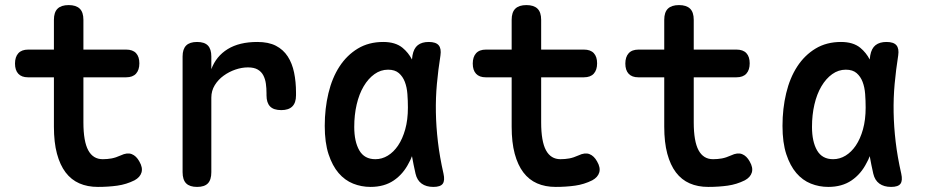

<svg xmlns="http://www.w3.org/2000/svg" viewBox="-20 -725 3640 755"><path d="M476 -530Q502 -530 515 -516Q528 -502 528 -476Q528 -450 515 -435.5Q502 -421 476 -421H308V-244Q308 -169 327 -134Q346 -99 384 -99Q402 -99 418.5 -102Q435 -105 455 -114Q480 -126 498 -119Q516 -112 528 -90Q542 -66 536.5 -47Q531 -28 509 -16Q477 0 441.5 5Q406 10 365 10Q324 10 292 -4Q260 -18 238 -47Q216 -76 204 -120.5Q192 -165 192 -227V-421H90Q65 -421 52 -435Q39 -449 39 -475Q39 -501 52 -515.5Q65 -530 91 -530H192V-647Q192 -677 206.5 -691Q221 -705 250 -705Q279 -705 293.5 -691Q308 -677 308 -647V-530Z M755 10Q726 10 712 -4Q698 -18 698 -48V-503Q698 -532 712 -546Q726 -560 755 -560Q784 -560 797.5 -546Q811 -532 811 -503V-453Q830 -504 875.5 -532Q921 -560 992 -560Q1036 -560 1065 -545Q1094 -530 1111.5 -503Q1129 -476 1136.5 -439.5Q1144 -403 1144 -361V-350Q1144 -321 1129.5 -306.5Q1115 -292 1086 -292Q1056 -292 1042 -306.5Q1028 -321 1028 -350V-358Q1028 -378 1025.5 -396Q1023 -414 1015.5 -428.5Q1008 -443 993.5 -451.5Q979 -460 955 -460Q931 -460 906 -451.5Q881 -443 859.5 -427.5Q838 -412 824.5 -390Q811 -368 811 -341V-48Q811 -18 797.5 -4Q784 10 755 10Z M1437 10Q1401 10 1368.5 -3Q1336 -16 1311.5 -44.5Q1287 -73 1272 -118.5Q1257 -164 1257 -230Q1257 -298 1271.5 -358.5Q1286 -419 1315 -463.5Q1344 -508 1387 -534Q1430 -560 1487 -560Q1535 -560 1563 -537Q1586 -518 1600 -491L1602 -507Q1607 -535 1623 -547.5Q1639 -560 1666 -560Q1694 -560 1705 -547Q1716 -534 1712 -507Q1703 -450 1698 -395Q1693 -340 1694 -283.5Q1695 -227 1702 -167.5Q1709 -108 1724 -42Q1730 -15 1721 -2.5Q1712 10 1684 10Q1656 10 1638 -3Q1620 -16 1614 -42Q1606 -77 1600 -111Q1595 -97 1588 -85Q1566 -41 1528.5 -15.5Q1491 10 1437 10ZM1456 -99Q1482 -99 1505 -113Q1528 -127 1545.5 -153Q1563 -179 1573.5 -216.5Q1584 -254 1584 -302Q1584 -329 1582 -355.5Q1580 -382 1572 -403Q1564 -424 1548.5 -437.5Q1533 -451 1506 -451Q1477 -451 1452.5 -433.5Q1428 -416 1410 -385.5Q1392 -355 1382.5 -314Q1373 -273 1373 -226Q1373 -168 1393 -133.5Q1413 -99 1456 -99Z M2276 -530Q2302 -530 2315 -516Q2328 -502 2328 -476Q2328 -450 2315 -435.5Q2302 -421 2276 -421H2108V-244Q2108 -169 2127 -134Q2146 -99 2184 -99Q2202 -99 2218.5 -102Q2235 -105 2255 -114Q2280 -126 2298 -119Q2316 -112 2328 -90Q2342 -66 2336.5 -47Q2331 -28 2309 -16Q2277 0 2241.5 5Q2206 10 2165 10Q2124 10 2092 -4Q2060 -18 2038 -47Q2016 -76 2004 -120.5Q1992 -165 1992 -227V-421H1890Q1865 -421 1852 -435Q1839 -449 1839 -475Q1839 -501 1852 -515.5Q1865 -530 1891 -530H1992V-647Q1992 -677 2006.5 -691Q2021 -705 2050 -705Q2079 -705 2093.5 -691Q2108 -677 2108 -647V-530Z M2876 -530Q2902 -530 2915 -516Q2928 -502 2928 -476Q2928 -450 2915 -435.5Q2902 -421 2876 -421H2708V-244Q2708 -169 2727 -134Q2746 -99 2784 -99Q2802 -99 2818.5 -102Q2835 -105 2855 -114Q2880 -126 2898 -119Q2916 -112 2928 -90Q2942 -66 2936.5 -47Q2931 -28 2909 -16Q2877 0 2841.5 5Q2806 10 2765 10Q2724 10 2692 -4Q2660 -18 2638 -47Q2616 -76 2604 -120.5Q2592 -165 2592 -227V-421H2490Q2465 -421 2452 -435Q2439 -449 2439 -475Q2439 -501 2452 -515.5Q2465 -530 2491 -530H2592V-647Q2592 -677 2606.5 -691Q2621 -705 2650 -705Q2679 -705 2693.5 -691Q2708 -677 2708 -647V-530Z M3237 10Q3201 10 3168.5 -3Q3136 -16 3111.5 -44.5Q3087 -73 3072 -118.5Q3057 -164 3057 -230Q3057 -298 3071.5 -358.5Q3086 -419 3115 -463.5Q3144 -508 3187 -534Q3230 -560 3287 -560Q3335 -560 3363 -537Q3386 -518 3400 -491L3402 -507Q3407 -535 3423 -547.5Q3439 -560 3466 -560Q3494 -560 3505 -547Q3516 -534 3512 -507Q3503 -450 3498 -395Q3493 -340 3494 -283.5Q3495 -227 3502 -167.5Q3509 -108 3524 -42Q3530 -15 3521 -2.5Q3512 10 3484 10Q3456 10 3438 -3Q3420 -16 3414 -42Q3406 -77 3400 -111Q3395 -97 3388 -85Q3366 -41 3328.5 -15.5Q3291 10 3237 10ZM3256 -99Q3282 -99 3305 -113Q3328 -127 3345.5 -153Q3363 -179 3373.5 -216.5Q3384 -254 3384 -302Q3384 -329 3382 -355.5Q3380 -382 3372 -403Q3364 -424 3348.5 -437.5Q3333 -451 3306 -451Q3277 -451 3252.5 -433.5Q3228 -416 3210 -385.5Q3192 -355 3182.5 -314Q3173 -273 3173 -226Q3173 -168 3193 -133.5Q3213 -99 3256 -99Z"/></svg>

Font: Maple Mono NL SemiBold
Style: Regular
Weight: 600
Monospace: yes
Designer: subframe7536
Version: Version 7.000